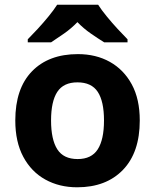

<svg xmlns="http://www.w3.org/2000/svg" viewBox="-20 -786 659 816"><path d="M574 -274Q574 -138 502.5 -64Q431 10 308 10Q232 10 172.5 -23Q113 -56 79 -119.5Q45 -183 45 -274Q45 -410 116 -483Q187 -556 311 -556Q388 -556 447 -523Q506 -490 540 -427.5Q574 -365 574 -274ZM197 -274Q197 -193 223.5 -151.5Q250 -110 310 -110Q369 -110 395.5 -151.5Q422 -193 422 -274Q422 -355 395.5 -395.5Q369 -436 309 -436Q250 -436 223.5 -395.5Q197 -355 197 -274ZM397 -766Q411 -744 433.5 -716.5Q456 -689 480 -663Q504 -637 522 -619V-606H423Q397 -622 366 -643.5Q335 -665 309 -692Q283 -665 253 -644Q223 -623 197 -606H98V-619Q117 -638 140.5 -663.5Q164 -689 186.5 -716.5Q209 -744 223 -766Z"/></svg>

Font: Noto Sans Telugu
Style: Bold
Weight: 700
Designer: Jelle Bosma - Monotype Design Team
Foundry: Monotype Imaging Inc.
Version: Version 2.005; ttfautohint (v1.8.4.7-5d5b)